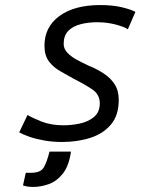

<svg xmlns="http://www.w3.org/2000/svg" viewBox="-20 -550 600 760"><path d="M225 12Q188 12 154.5 6Q121 0 95.5 -9Q70 -18 56 -26L89 -95Q106 -84 144 -69Q182 -54 232 -54Q263 -54 296 -61Q329 -68 352 -87Q375 -106 375 -141Q375 -176 345.5 -196Q316 -216 272 -238Q246 -253 219 -268Q192 -283 174 -306.5Q156 -330 156 -369Q156 -443 215 -486.5Q274 -530 377 -530Q427 -530 463.5 -521Q500 -512 516 -503L486 -434Q472 -444 437.5 -453Q403 -462 364 -462Q329 -462 298.5 -454Q268 -446 250 -427.5Q232 -409 232 -376Q232 -357 246.5 -341.5Q261 -326 284 -313.5Q307 -301 331 -290Q363 -277 390 -259.5Q417 -242 433.5 -217Q450 -192 450 -154Q450 -94 419.5 -57.5Q389 -21 338 -4.5Q287 12 225 12ZM111 190Q101 190 92.5 189Q84 188 71 184L82 134H102Q140 134 152.5 114Q165 94 176 50H261Q253 107 228.5 137.5Q204 168 172.5 179Q141 190 111 190Z"/></svg>

Font: Ubuntu Sans Mono
Style: Italic
Weight: 400
Italic angle: -13.5°
Monospace: yes
Designer: Dalton Maag Ltd
Foundry: Dalton Maag Ltd
Version: Version 1.006